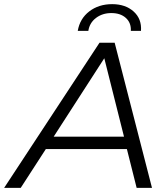

<svg xmlns="http://www.w3.org/2000/svg" viewBox="-70 -906 807 926"><path d="M542 -187H151L30 0H-50L410 -700H483L663 0H589ZM528 -247 433 -625 189 -247ZM471 -886Q535 -886 574.5 -850.5Q614 -815 610 -757H561Q563 -796 537 -819.5Q511 -843 467 -843Q424 -843 393 -819.5Q362 -796 356 -757H305Q315 -816 360.5 -851Q406 -886 471 -886Z"/></svg>

Font: Idrija
Style: Italic
Weight: 400
Italic angle: -11.3°
Designer: Julieta Ulanovsky
Foundry: Julieta Ulanovsky
Version: Version 7.200